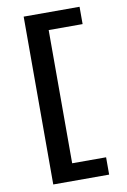

<svg xmlns="http://www.w3.org/2000/svg" viewBox="-101 -830 703 1059"><g transform="rotate(-10 250.5 -300.0)"><path d="M232 -673V73H422V170H109V-770H422V-673Z"/></g></svg>

Font: M PLUS 1p
Style: Bold
Weight: 700
Version: Version 1.062